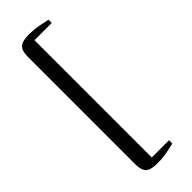

<svg xmlns="http://www.w3.org/2000/svg" viewBox="-305 -830 992 992"><g transform="rotate(-45 191.0 -333.5)"><path d="M173 137Q143 137 123.5 131Q104 125 94.8 107.8Q85.5 90.5 85.5 58V-725Q85.5 -758 94.8 -775Q104 -792 123.5 -798Q143 -804 173 -804Q207 -804 237.8 -798.2Q268.5 -792.5 296.5 -786V-762.5H170.5V94.5H296.5V118.5Q267 126 236.2 131.5Q205.5 137 173 137Z"/></g></svg>

Font: Merriweather 120pt
Style: Regular
Weight: 400
Version: Version 2.100